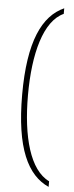

<svg xmlns="http://www.w3.org/2000/svg" viewBox="-59 -775 355 921"><g transform="rotate(5 119.0 -315.0)"><path d="M212 115V88C118 43 75 -114 75 -315C75 -516 118 -676 212 -718V-745C109 -699 47 -572 47 -315C47 -57 109 69 212 115Z"/></g></svg>

Font: Noto Serif Georgian Condensed Thin
Style: Regular
Weight: 100
Width: 3
Designer: Monotype Design Team, Akaki Razmadze
Foundry: Google LLC
Version: Version 2.003